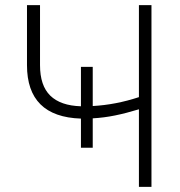

<svg xmlns="http://www.w3.org/2000/svg" viewBox="-20 -727 700 747"><path d="M340.8 -314.5Q430.2 -319.3 520.5 -349.1V-707H569.3V0H520.5V-301.8Q470.7 -286.6 427.5 -277.8Q384.3 -269 340.8 -266.6V-152.3H294.9V-265.6Q85 -272.5 85 -473.6V-707H135.7V-473.6Q135.7 -393.6 175.8 -354.7Q215.8 -315.9 294.9 -313.5V-466.8H340.8Z"/></svg>

Font: Pretendard Std ExtraLight
Style: Regular
Weight: 200
Designer: Base glyphs from Inter by Rasmus Andersson; Hangeul glyphs from Noto Sans CJK(Source Han Sans) by Jang Soo-young and Kan
Foundry: Kil Hyung-jin
Version: Version 1.309